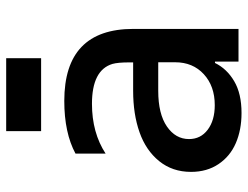

<svg xmlns="http://www.w3.org/2000/svg" viewBox="-108 -668 786 609"><g transform="rotate(-90 284.5 -364.0)"><path d="M172.6 -626.1V-736.9H403.8V-626.1ZM268.5 -552.6Q496.8 -552.6 496.8 -333.5V0H393.1V-74.6H388.8Q370.4 -36.9 331 -13.7Q291.5 9.6 230.1 9.6Q176.5 9.6 134.6 -8.5Q92.7 -26.6 68 -63.4Q43.3 -100.1 43.3 -150.6Q43.3 -209.5 77.4 -251.6Q111.5 -293.7 168.9 -313.9Q226.2 -334.2 300.8 -334.2H390.6V-346.6Q390.6 -382.8 385.7 -399.9Q366.1 -464.8 259.2 -464.8Q167.6 -464.8 101.2 -421.5V-517Q167.3 -552.6 268.5 -552.6ZM391 -201V-254.6H300.4Q227.3 -254.6 187.3 -227.1Q147.4 -199.6 147.4 -157Q147.4 -120 177 -97.7Q206.7 -75.3 255 -75.3Q315.3 -75.3 353.2 -110.1Q391 -144.9 391 -201Z"/></g></svg>

Font: TID UI Medium
Style: Regular
Weight: 500
Designer: The TID Project Authors
Foundry: Bakken & Bæck
Version: Version 1.001;hotconv 1.0.109;makeotfexe 2.5.65596